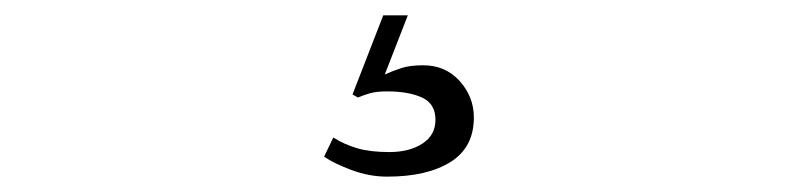

<svg xmlns="http://www.w3.org/2000/svg" viewBox="-20 -32 1040 250"><path d="M597 121Q597 160 566.5 179Q536 198 484 198Q461 198 438 189.5Q415 181 402 172L414 147Q428 156 445 161Q462 166 487 166Q513 166 530 155Q547 144 547 124Q547 103 529.5 95Q512 87 484 87Q470 87 461.5 89.5Q453 92 446 95L439 91L479 -12H511L481 65Q492 60 503 56.5Q514 53 531 53Q560 53 578.5 73.5Q597 94 597 121Z"/></svg>

Font: NanumGothicCoding
Style: Regular
Weight: 400
Monospace: yes
Designer: Kwon Bruce; Nicolas Noh; Sung-woo Choi; Go-un Cha; Soo-hyun Park;
Foundry: NHN Corporation
Version: Version 2.000;PS 1;hotconv 1.0.49;makeotf.lib2.0.14853